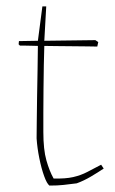

<svg xmlns="http://www.w3.org/2000/svg" viewBox="-20 -572 358 598"><path d="M134 6Q126 0 117.5 -23.5Q109 -47 102.5 -79Q96 -111 94 -141Q94 -158 94.5 -192.5Q95 -227 95.5 -270Q96 -313 97 -355Q98 -397 98 -429Q92 -429 79 -429.5Q66 -430 55 -430Q44 -430 42 -430L38 -434L39 -444L98 -445L112 -552H124L118 -445L277 -447L286 -441L283 -427Q275 -427 253 -427.5Q231 -428 204.5 -428Q178 -428 154 -428.5Q130 -429 118 -429Q117 -405 116.5 -369.5Q116 -334 115.5 -295Q115 -256 115 -220.5Q115 -185 115 -161Q115 -106 124.5 -72.5Q134 -39 147 -16Q184 -15 208 -20.5Q232 -26 252 -36.5Q272 -47 295 -59L303 -47Q285 -35 263 -22Q241 -9 219 -1Q195 2 177.5 4Q160 6 134 6Z"/></svg>

Font: Labrada Thin
Style: Regular
Weight: 100
Designer: Mercedes Jáuregui
Foundry: Omnibus-Type Team
Version: Version 1.000; ttfautohint (v1.8.4.7-5d5b)